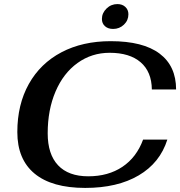

<svg xmlns="http://www.w3.org/2000/svg" viewBox="-20 -912 884 942"><path d="M65 -264Q65 -399 121.5 -500Q178 -601 281.5 -655.5Q385 -710 523 -710Q682 -710 763 -649Q844 -588 844 -473H725Q724 -560 670 -606.5Q616 -653 518 -653Q430 -653 360.5 -603Q291 -553 252.5 -463Q214 -373 214 -258Q214 -155 265 -101Q316 -47 413 -47Q511 -47 580.5 -93.5Q650 -140 682 -227H801Q765 -113 660.5 -51.5Q556 10 398 10Q235 10 150 -60Q65 -130 65 -264ZM480 -819Q480 -848 502.5 -870Q525 -892 556 -892Q580 -892 595 -878Q610 -864 610 -842Q610 -812 588 -791Q566 -770 535 -770Q510 -770 495 -783.5Q480 -797 480 -819Z"/></svg>

Font: Fahkwang SemiBold
Style: Italic
Weight: 600
Italic angle: -10°
Version: Version 1.000; ttfautohint (v1.6)